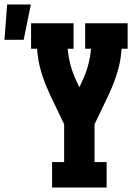

<svg xmlns="http://www.w3.org/2000/svg" viewBox="-105 -839 625 859"><path d="M128 0V-114H182V-283L115 -423V-424Q93 -471 78.5 -520.5Q64 -570 61 -621H34V-735H224V-621H198Q201 -582 211.5 -544.5Q222 -507 239 -472L250 -449L261 -472Q278 -507 288.5 -544.5Q299 -582 302 -621H276V-735H466V-621H439Q436 -570 421.5 -520.5Q407 -471 385 -424V-423L318 -283V-114H372V0ZM-85 -661 -73 -819H33L1 -661Z"/></svg>

Font: Iosevka Curly Slab Heavy
Style: Regular
Weight: 900
Monospace: yes
Designer: Belleve Invis
Foundry: Belleve Invis
Version: Version 22.1.2; ttfautohint (v1.8.4)